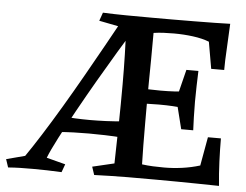

<svg xmlns="http://www.w3.org/2000/svg" viewBox="-53 -720 1001 780"><g transform="rotate(5 448.0 -330.0)"><path d="M465 -599Q442 -562 408 -505.5Q374 -449 336 -383.5Q298 -318 262.5 -254Q227 -190 199.5 -137Q172 -84 160 -53L237 -33L225 0Q163 -3 109 -3Q78 -3 56 -2.5Q34 -2 7 0L-4 -33L72 -53Q97 -89 132.5 -145Q168 -201 207.5 -267.5Q247 -334 285.5 -402Q324 -470 357.5 -530Q391 -590 414 -632ZM463 -228V-161Q423 -164 387.5 -165Q352 -166 322 -166Q290 -166 260 -165Q230 -164 193 -161V-227Q230 -224 260 -222.5Q290 -221 322 -221Q352 -221 387.5 -222.5Q423 -224 463 -228ZM867 0Q818 -1 777.5 -1.5Q737 -2 696.5 -2.5Q656 -3 607.5 -3Q559 -3 494 -3Q457 -3 425 -2Q393 -1 358 0L347 -33L436 -54Q438 -132 439.5 -214Q441 -296 441 -376Q441 -440 439.5 -497Q438 -554 436 -604L324 -626L336 -660Q380 -658 432 -657.5Q484 -657 535 -657Q575 -657 621 -657Q667 -657 711.5 -657.5Q756 -658 794 -658.5Q832 -659 855 -660Q853 -608 850 -558Q847 -508 847 -471H794L775 -580Q747 -591 709 -596Q671 -601 631 -601Q610 -601 589 -600Q568 -599 548 -596Q548 -532 547.5 -485Q547 -438 546.5 -398Q546 -358 546 -316Q546 -277 546 -229.5Q546 -182 546.5 -136.5Q547 -91 548 -60Q570 -57 592.5 -56Q615 -55 638 -55Q674 -55 711 -60Q748 -65 784 -76L805 -193H858Q858 -149 860 -99.5Q862 -50 867 0ZM711 -371V-302Q676 -305 651.5 -306.5Q627 -308 595 -308Q571 -308 545 -307Q519 -306 486 -304V-369Q521 -367 546.5 -366Q572 -365 596 -365Q628 -365 652.5 -366.5Q677 -368 711 -371ZM743 -458Q742 -428 741 -396Q740 -364 740 -332Q740 -299 741 -268Q742 -237 743 -216H694L669 -316V-358L694 -458Z"/></g></svg>

Font: Ruwudu Medium
Style: Regular
Weight: 500
Designer: Becca Hirsbrunner Spalinger
Foundry: SIL International
Version: Version 3.000